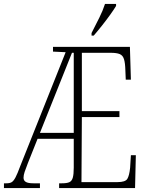

<svg xmlns="http://www.w3.org/2000/svg" viewBox="-22 -951 744 971"><path d="M-2 0V-24H11Q28 -24 37.5 -30Q47 -36 56.5 -54Q66 -72 80 -110L310 -687L246 -690V-714H635L640 -548H614L612 -596Q611 -633 605 -652Q599 -671 583.5 -677.5Q568 -684 537 -684H392V-389H582V-359H392L390 -30H572Q612 -30 622 -46.5Q632 -63 636 -102L640 -166H665L661 0H277V-24H291Q316 -24 328.5 -29.5Q341 -35 346 -52Q351 -69 351 -103V-249H168L119 -126Q108 -98 102.5 -81.5Q97 -65 97 -52Q97 -38 108.5 -31Q120 -24 147 -24H180V0ZM180 -279H351V-684H342ZM441 -784Q463 -827 480.5 -862Q498 -897 509 -931H565V-921Q555 -904 536 -877.5Q517 -851 494.5 -822.5Q472 -794 452 -771H441Z"/></svg>

Font: Noto Serif ExtraCondensed ExtraLight
Style: Regular
Weight: 200
Width: 2
Designer: Monotype Design Team
Foundry: Monotype Imaging Inc.
Version: Version 2.015